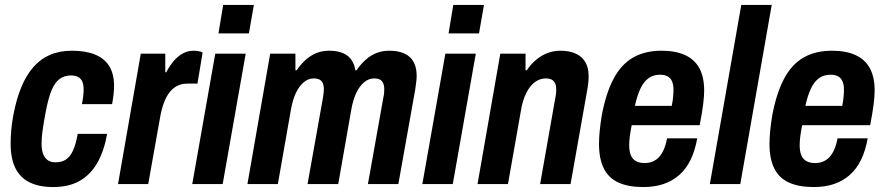

<svg xmlns="http://www.w3.org/2000/svg" viewBox="-20 -744 3574 776"><path d="M195 12Q139 12 100.5 -6.5Q62 -25 42.5 -64Q23 -103 23 -162Q23 -189 25.5 -218.5Q28 -248 34 -279Q46 -343 66 -391.5Q86 -440 115 -473Q144 -506 182.5 -522.5Q221 -539 271 -539Q325 -539 363 -524Q401 -509 421 -477.5Q441 -446 441 -397Q441 -381 439 -362.5Q437 -344 433 -323H311Q315 -342 316.5 -356.5Q318 -371 318 -383Q318 -402 312.5 -414.5Q307 -427 295.5 -433Q284 -439 266 -439Q240 -439 220.5 -424.5Q201 -410 188 -378Q175 -346 165 -293Q157 -251 153.5 -226.5Q150 -202 149 -188Q148 -174 148 -163Q148 -139 154 -122.5Q160 -106 172.5 -97Q185 -88 204 -88Q230 -88 247 -99.5Q264 -111 275.5 -136.5Q287 -162 294 -203H413Q401 -135 374 -87Q347 -39 303 -13.5Q259 12 195 12Z M457 0 549 -527H648V-452H652Q666 -479 682.5 -498Q699 -517 719 -528Q739 -539 763 -539Q774 -539 783.5 -537Q793 -535 799 -532L778 -406H737Q715 -406 697.5 -397.5Q680 -389 666.5 -372.5Q653 -356 643 -330Q633 -304 627 -269L579 0Z M863 -609 882 -724H1006L986 -609ZM757 0 850 -527H973L880 0Z M980 0 1072 -527H1174V-460H1179Q1197 -486 1217 -503.5Q1237 -521 1260 -530Q1283 -539 1310 -539Q1357 -539 1383.5 -519.5Q1410 -500 1416 -460H1421Q1439 -486 1459 -503.5Q1479 -521 1502.5 -530Q1526 -539 1553 -539Q1608 -539 1636 -513.5Q1664 -488 1664 -437Q1664 -425 1662 -410.5Q1660 -396 1658 -381L1590 0H1467L1530 -353Q1532 -362 1532.5 -369.5Q1533 -377 1533 -384Q1533 -398 1528.5 -408Q1524 -418 1515 -422.5Q1506 -427 1492 -427Q1470 -427 1451.5 -411.5Q1433 -396 1420 -368.5Q1407 -341 1400 -302L1347 0H1223L1286 -353Q1287 -362 1288 -369.5Q1289 -377 1289 -384Q1289 -398 1284.5 -408Q1280 -418 1271 -422.5Q1262 -427 1248 -427Q1226 -427 1207.5 -411.5Q1189 -396 1176 -368.5Q1163 -341 1156 -302L1103 0Z M1793 -609 1812 -724H1936L1916 -609ZM1687 0 1780 -527H1903L1810 0Z M1910 0 2002 -527H2104V-460H2109Q2126 -485 2147 -502.5Q2168 -520 2192.5 -529.5Q2217 -539 2245 -539Q2281 -539 2306.5 -527.5Q2332 -516 2345.5 -493.5Q2359 -471 2359 -436Q2359 -423 2357.5 -408.5Q2356 -394 2353 -378L2286 0H2163L2225 -352Q2227 -360 2227.5 -367.5Q2228 -375 2228 -383Q2228 -398 2223.5 -407.5Q2219 -417 2210 -422Q2201 -427 2186 -427Q2168 -427 2152 -418.5Q2136 -410 2123 -393.5Q2110 -377 2100.5 -353.5Q2091 -330 2086 -300L2033 0Z M2580 12Q2520 12 2480 -6Q2440 -24 2420.5 -63Q2401 -102 2401 -162Q2401 -188 2404 -217Q2407 -246 2412 -277Q2429 -367 2459.5 -425Q2490 -483 2538 -511Q2586 -539 2654 -539Q2710 -539 2748.5 -521.5Q2787 -504 2806.5 -468.5Q2826 -433 2826 -378Q2826 -355 2822 -323Q2818 -291 2808 -238H2533Q2528 -213 2525.5 -192.5Q2523 -172 2523 -157Q2523 -133 2529.5 -117Q2536 -101 2550 -93Q2564 -85 2586 -85Q2603 -85 2617.5 -91Q2632 -97 2643 -108.5Q2654 -120 2662.5 -139Q2671 -158 2676 -185H2798Q2789 -135 2771 -98Q2753 -61 2725 -36.5Q2697 -12 2661 0Q2625 12 2580 12ZM2546 -316H2695Q2699 -336 2700.5 -352.5Q2702 -369 2702 -381Q2702 -402 2696 -415.5Q2690 -429 2678 -435.5Q2666 -442 2648 -442Q2620 -442 2600.5 -427.5Q2581 -413 2568 -385Q2555 -357 2546 -316Z M2849 0 2976 -724H3099L2972 0Z M3269 12Q3209 12 3169 -6Q3129 -24 3109.5 -63Q3090 -102 3090 -162Q3090 -188 3093 -217Q3096 -246 3101 -277Q3118 -367 3148.5 -425Q3179 -483 3227 -511Q3275 -539 3343 -539Q3399 -539 3437.5 -521.5Q3476 -504 3495.5 -468.5Q3515 -433 3515 -378Q3515 -355 3511 -323Q3507 -291 3497 -238H3222Q3217 -213 3214.5 -192.5Q3212 -172 3212 -157Q3212 -133 3218.5 -117Q3225 -101 3239 -93Q3253 -85 3275 -85Q3292 -85 3306.5 -91Q3321 -97 3332 -108.5Q3343 -120 3351.5 -139Q3360 -158 3365 -185H3487Q3478 -135 3460 -98Q3442 -61 3414 -36.5Q3386 -12 3350 0Q3314 12 3269 12ZM3235 -316H3384Q3388 -336 3389.5 -352.5Q3391 -369 3391 -381Q3391 -402 3385 -415.5Q3379 -429 3367 -435.5Q3355 -442 3337 -442Q3309 -442 3289.5 -427.5Q3270 -413 3257 -385Q3244 -357 3235 -316Z"/></svg>

Font: Archivo Condensed
Style: Bold Italic
Weight: 700
Width: 3
Italic angle: -10°
Designer: Hector Gatti
Foundry: Omnibus-Type
Version: Version 2.001